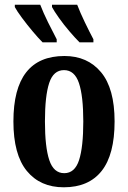

<svg xmlns="http://www.w3.org/2000/svg" viewBox="-20 -786 544 816"><path d="M251 10Q151 10 94 -59.5Q37 -129 37 -270Q37 -548 254 -548Q352 -548 409.5 -479Q467 -410 467 -270Q467 -129 412 -59.5Q357 10 251 10ZM253 -50Q298 -50 316 -105.5Q334 -161 334 -270Q334 -378 315.5 -433Q297 -488 252 -488Q207 -488 189 -433Q171 -378 171 -270Q171 -161 189.5 -105.5Q208 -50 253 -50ZM318 -606Q300 -624 275.5 -652.5Q251 -681 230.5 -710Q210 -739 201 -756V-766H308Q321 -732 340.5 -691.5Q360 -651 377 -619V-606ZM161 -606Q143 -624 119 -652.5Q95 -681 73.5 -710Q52 -739 43 -756V-766H151Q164 -732 184 -691.5Q204 -651 221 -619V-606Z"/></svg>

Font: Noto Serif ExtraCondensed
Style: Bold
Weight: 700
Width: 2
Designer: Monotype Design Team
Foundry: Monotype Imaging Inc.
Version: Version 2.014; ttfautohint (v1.8.4.7-5d5b)